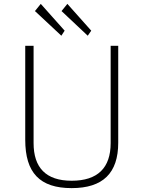

<svg xmlns="http://www.w3.org/2000/svg" viewBox="-20 -959 739 989"><path d="M190 -939 160 -902 296 -775 313 -801ZM327 -939 297 -902 432 -775 450 -801ZM589 -224V-723H550V-222C550 -94 483 -28 349 -28C216 -28 153 -96 153 -222V-723H110V-239C110 -69 185 10 349 10C510 10 589 -67 589 -224Z"/></svg>

Font: United Sans Thin
Style: Regular
Weight: 100
Designer: Pablo Impallari, Rodrigo Fuenzalida (Modified by Dan O. Williams)
Version: Version 1.000;PS 001.000;hotconv 1.0.88;makeotf.lib2.5.64775